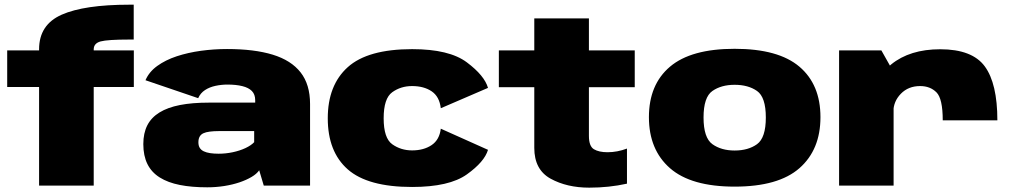

<svg xmlns="http://www.w3.org/2000/svg" viewBox="-20 -812 4448 840"><path d="M151 0H390V-431.5H565.5V-591.5H390V-596Q390 -622.5 420.2 -630.8Q450.5 -639 546.5 -639H565V-791.5H546Q349 -791.5 250 -747.8Q151 -704 151 -596.5V-591.5H11.5V-431.5H151Z M886.5 7.5Q925 7.5 961.2 1.8Q997.5 -4 1027.8 -14.2Q1058 -24.5 1080.5 -37.8Q1103 -51 1114 -67L1134 0H1336.5V-357Q1336.5 -442.5 1295.2 -495.2Q1254 -548 1173.2 -572.8Q1092.5 -597.5 973.5 -597.5Q916 -597.5 859.2 -589.8Q802.5 -582 753.2 -565.8Q704 -549.5 668 -523.5Q632 -497.5 616.5 -461L847 -382.5Q857 -405 877 -418Q897 -431 923 -436.5Q949 -442 975 -442Q1013 -442 1040.2 -435.2Q1067.5 -428.5 1082 -413.8Q1096.5 -399 1096.5 -373.5V-363H893Q821 -363 767.2 -352.5Q713.5 -342 677.8 -320Q642 -298 624.5 -263.8Q607 -229.5 607 -181.5Q607 -130.5 625 -94.2Q643 -58 679 -35.5Q715 -13 766.8 -2.8Q818.5 7.5 886.5 7.5ZM936.5 -139.5Q916 -139.5 899.5 -142Q883 -144.5 871.5 -150Q860 -155.5 854 -165Q848 -174.5 848 -189.5Q848 -204.5 853.5 -214.2Q859 -224 869.8 -229Q880.5 -234 897.8 -236.2Q915 -238.5 938 -238.5H1092V-190Q1079 -176 1054 -164.2Q1029 -152.5 998.2 -146Q967.5 -139.5 936.5 -139.5Z M1783 6Q1945.5 6 2022.5 -49Q2099.5 -104 2115 -156.5L1908.5 -249Q1902.5 -200 1868 -177Q1833.5 -154 1783 -154Q1734 -154 1696.2 -180.8Q1658.5 -207.5 1658.5 -294.5Q1658.5 -381.5 1696 -408.5Q1733.5 -435.5 1783 -435.5Q1834.5 -435.5 1868.5 -412.5Q1902.5 -389.5 1908.5 -338.5L2115 -427.5Q2099.5 -481.5 2022.5 -539.2Q1945.5 -597 1783 -597Q1589 -597 1501.5 -518.2Q1414 -439.5 1414 -294.5Q1414 -148 1501.5 -71Q1589 6 1783 6Z M2558 9Q2644.5 9 2723 -8.5V-162Q2680.5 -146 2638 -146Q2600 -146 2578.2 -159.2Q2556.5 -172.5 2556.5 -217.5V-430.5H2757V-591.5H2556.5V-731.5H2317.5V-591.5H2162.5V-430.5H2317.5V-165Q2317.5 -69.5 2389 -30.2Q2460.5 9 2558 9Z M3194 4.5Q3385.5 4.5 3477.5 -76.2Q3569.5 -157 3569.5 -299.5Q3569.5 -442 3477.5 -520.2Q3385.5 -598.5 3194 -598.5Q3003.5 -598.5 2911.2 -520.2Q2819 -442 2819 -299.5Q2819 -157 2911.2 -76.2Q3003.5 4.5 3194 4.5ZM3194 -153.5Q3135.5 -153.5 3096.8 -181.2Q3058 -209 3058 -298Q3058 -387 3096.8 -414Q3135.5 -441 3194 -441Q3253.5 -441 3292 -414Q3330.5 -387 3330.5 -298Q3330.5 -209 3292 -181.2Q3253.5 -153.5 3194 -153.5Z M4104.5 -285.5H4343.5Q4343.5 -446.5 4288.5 -521.5Q4233.5 -596.5 4093.5 -596.5Q3960.5 -596.5 3879 -530.2Q3797.5 -464 3797.5 -379.5L3888.5 -322.5Q3888.5 -368 3921.2 -401.8Q3954 -435.5 4005.5 -435.5Q4049.5 -435.5 4077 -408Q4104.5 -380.5 4104.5 -285.5ZM3651 0H3889.5V-496.5L3836 -591.5H3651Z"/></svg>

Font: Anybody SemiExpanded Black
Style: Regular
Weight: 900
Width: 6
Version: Version 1.113;gftools[0.9.25]